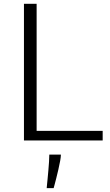

<svg xmlns="http://www.w3.org/2000/svg" viewBox="-20 -730 572 998"><path d="M104.5 0V-710.4H170.4V-49.8H513.7V0ZM222.7 248Q222.7 248 223.9 234.9Q225.1 221.7 227.3 200.7Q229.5 179.7 231.4 156Q233.4 132.3 234.9 110.4Q236.3 88.4 236.3 73.7H296.4V76.2Q296.4 85.9 292.7 106.4Q289.1 127 283.4 151.1Q277.8 175.3 272.2 197.5Q266.6 219.7 262.7 233.9Q258.8 248 258.8 248Z"/></svg>

Font: Comme ExtraLight
Style: Regular
Weight: 250
Version: Version 1.000;gftools[0.9.27]